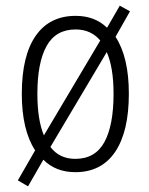

<svg xmlns="http://www.w3.org/2000/svg" viewBox="-20 -598 526 678"><path d="M435 -267Q435 -133 386.5 -61.5Q338 10 246 10Q177 10 133 -34L79 60L43 39L104 -67Q57 -139 57 -267Q57 -401 106 -471.5Q155 -542 247 -542Q315 -542 358 -500L403 -578L439 -558L388 -468Q435 -396 435 -267ZM112 -267Q112 -175 135 -120L334 -455Q301 -494 247 -494Q177 -494 144.5 -435.5Q112 -377 112 -267ZM381 -267Q381 -359 357 -414L158 -79Q190 -37 246 -37Q316 -37 348.5 -96Q381 -155 381 -267Z"/></svg>

Font: Noto Sans Khmer UI Condensed Light
Style: Regular
Weight: 300
Width: 3
Designer: Danh Hong and the Monotype Design Team
Foundry: Monotype Imaging Inc.
Version: Version 2.002; ttfautohint (v1.8.4.7-5d5b)